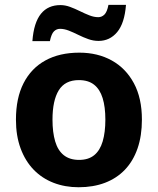

<svg xmlns="http://www.w3.org/2000/svg" viewBox="-20 -778 665 808"><path d="M577.2 -274.5Q577.2 -206.3 558.8 -153.2Q540.4 -100.2 505.8 -63.9Q471.1 -27.6 421.9 -8.8Q372.6 10 310.8 10Q253.5 10 205.1 -8.8Q156.8 -27.6 121.6 -63.9Q86.5 -100.2 66.8 -153.2Q47.1 -206.3 47.1 -274.5Q47.1 -365.3 79.2 -428Q111.3 -490.8 171 -523.6Q230.7 -556.4 313.8 -556.4Q391 -556.4 450.2 -523.6Q509.4 -490.8 543.3 -428Q577.2 -365.3 577.2 -274.5ZM200.9 -274.5Q200.9 -221.3 212.2 -183Q223.5 -144.7 248.5 -124.9Q273.4 -105.1 312.8 -105.1Q352.1 -105.1 376.4 -124.9Q400.8 -144.7 412.1 -183Q423.4 -221.3 423.4 -274.5Q423.4 -328.1 411.9 -365.2Q400.4 -402.3 375.9 -421.6Q351.5 -440.9 311.8 -440.9Q253.6 -440.9 227.2 -397.9Q200.9 -354.8 200.9 -274.5ZM116.3 -604.8Q119.3 -644.5 128.4 -673.2Q137.6 -701.9 152.5 -720.2Q167.4 -738.6 187.9 -747.6Q208.4 -756.6 234.3 -756.6Q254.4 -756.6 274.9 -749Q295.4 -741.4 316.3 -731.1Q337.1 -720.8 356.4 -713.3Q375.8 -705.7 393.6 -705.7Q408.1 -705.7 419.3 -716.5Q430.6 -727.4 436.4 -757.6H510.2Q504.2 -680.1 473.1 -642.9Q442.1 -605.8 394.5 -605.8Q372.9 -605.8 351.6 -613.4Q330.4 -620.9 309.7 -631.2Q289 -641.5 269.7 -649.1Q250.3 -656.7 232.7 -656.7Q217.9 -656.7 207.1 -646.1Q196.3 -635.6 189.9 -604.8Z"/></svg>

Font: Noto Sans Khmer
Style: Regular
Weight: 400
Designer: Danh Hong and the Monotype Design Team
Foundry: Monotype Imaging Inc.
Version: Version 2.003